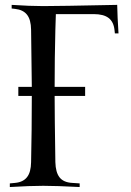

<svg xmlns="http://www.w3.org/2000/svg" viewBox="-20 -752 526 772"><path d="M202.6 -100.1Q203.6 -59.1 219.5 -38.8Q235.4 -18.6 270 -16.6L300.3 -14.6V0Q207 -4.9 153.8 -4.9Q101.1 -4.9 19.5 0V-14.6L40.5 -16.6Q72.8 -19.5 88.6 -39.6Q104.5 -59.6 105 -100.1Q107.9 -227.1 107.9 -366.2H53.7V-402.8H107.9Q107.4 -487.3 105 -632.3Q104.5 -672.9 88.6 -692.9Q72.8 -712.9 40.5 -716.3L26.9 -717.8V-732.4Q101.6 -727.5 153.8 -727.5Q213.9 -727.5 451.2 -732.4Q452.1 -685.1 456.5 -617.7H441.9L440.4 -631.3Q437 -664.1 416.7 -679.7Q396.5 -695.3 356.4 -695.3H204.6Q203.6 -677.7 202.6 -632.3Q199.7 -519 199.7 -402.8H322.3V-366.2H199.7Q199.7 -290.5 202.6 -100.1Z"/></svg>

Font: Flanker
Style: Regular
Weight: 400
Designer: Flanker
Foundry: Flanker
Version: Version 2.027